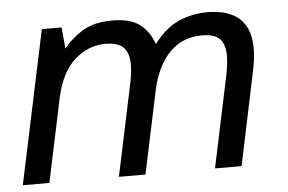

<svg xmlns="http://www.w3.org/2000/svg" viewBox="-42 -562 930 619"><g transform="rotate(-5 423.0 -252.0)"><path d="M8 0 113 -496H177L183 -427Q212 -462 248.5 -483Q285 -504 341 -504Q400 -504 430.5 -480.5Q461 -457 475 -416Q512 -465 555.5 -484.5Q599 -504 651 -504Q664 -504 686.5 -501Q709 -498 732.5 -486Q756 -474 772 -447Q788 -420 788 -372Q788 -342 779 -300L716 0H630L691 -289Q700 -330 700 -359Q700 -394 683.5 -412.5Q667 -431 625 -431Q562 -431 520.5 -388.5Q479 -346 462 -270L405 0H319L380 -289Q389 -328 389 -357Q389 -394 371.5 -412.5Q354 -431 313 -431Q258 -431 213.5 -392Q169 -353 151 -270L94 0Z"/></g></svg>

Font: Atkinson Hyperlegible
Style: Italic
Weight: 400
Italic angle: -12°
Designer: Elliott Scott, Megan Eiswerth, Linus Boman, Theodore Petrosky
Foundry: Braille Institute
Version: Version 1.006; ttfautohint (v1.8.3)